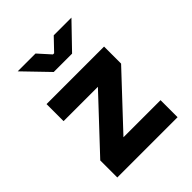

<svg xmlns="http://www.w3.org/2000/svg" viewBox="-218 -910 1036 1036"><g transform="rotate(-45 300.0 -392.5)"><path d="M530 0H70V-130L342 -420H80V-550H519V-420L247 -130H530ZM370 -645H230L95 -785H231L294 -715H303L370 -785H505Z"/></g></svg>

Font: JetBrains Mono Extra Bold
Style: Regular
Weight: 800
Monospace: yes
Designer: Philipp Nurullin, Konstantin Bulenkov
Foundry: JetBrains
Version: 2.002